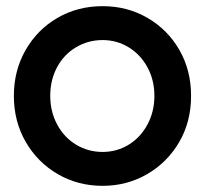

<svg xmlns="http://www.w3.org/2000/svg" viewBox="-20 -581 665 623"><path d="M25 -270Q25 -352 63 -418.5Q101 -485 166.5 -523Q232 -561 313 -561Q393 -561 458.5 -523Q524 -485 562 -419Q600 -353 600 -270Q600 -186 561.5 -120Q523 -54 457.5 -16Q392 22 313 22Q233 22 167.5 -16Q102 -54 63.5 -120.5Q25 -187 25 -270ZM313 -88Q359 -88 397.5 -111.5Q436 -135 458.5 -177Q481 -219 481 -270Q481 -321 458.5 -362.5Q436 -404 397.5 -427.5Q359 -451 313 -451Q266 -451 226.5 -427.5Q187 -404 165 -362.5Q143 -321 143 -270Q143 -219 165.5 -177Q188 -135 227 -111.5Q266 -88 313 -88Z"/></svg>

Font: BLUETTI 2.0 Medium
Style: Italic
Weight: 500
Designer: Stijn de Vries
Foundry: tokotype
Version: Version 2.005;October 31, 2023;FontCreator 14.0.0.2814 64-bi